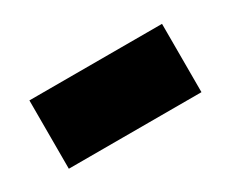

<svg xmlns="http://www.w3.org/2000/svg" viewBox="-40 -434 398 331"><g transform="rotate(-30 159.0 -268.0)"><path d="M27 -200H291V-336H27Z"/></g></svg>

Font: Noto Sans Hebrew SemiCondensed Extra
Style: Regular
Weight: 800
Width: 4
Designer: Monotype Design Team
Foundry: Monotype Imaging Inc.
Version: Version 1.902